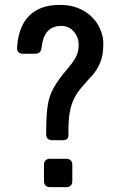

<svg xmlns="http://www.w3.org/2000/svg" viewBox="-20 -766 492 786"><path d="M237 -192H193Q182 -192 175.5 -198.5Q169 -205 169 -216V-229Q169 -281 173.5 -321Q178 -361 192 -391Q207 -424 241 -466Q263 -492 272 -504Q287 -523 294.5 -541Q302 -559 302 -582Q302 -614 282 -637Q262 -660 231 -660Q195 -660 175 -638Q155 -616 150 -570Q147 -546 125 -546H73Q62 -546 55.5 -552.5Q49 -559 50 -571Q55 -657 99.5 -701.5Q144 -746 225 -746Q280 -746 320.5 -723Q361 -700 382 -663Q403 -626 403 -586Q403 -542 391 -512Q379 -482 357 -456Q340 -439 327 -423Q309 -403 301 -392Q278 -360 269 -323Q260 -286 260 -229V-211Q260 -192 237 -192ZM252 0H184Q173 0 166.5 -6.5Q160 -13 160 -24V-92Q160 -103 166.5 -109.5Q173 -116 184 -116H252Q263 -116 269.5 -109.5Q276 -103 276 -92V-24Q276 -13 269.5 -6.5Q263 0 252 0Z"/></svg>

Font: Shippori Gothic B2 Bold
Style: Regular
Weight: 700
Designer: FONTDASU
Foundry: FONTDASU / Google Inc. / but / Adobe
Version: Version 1.130